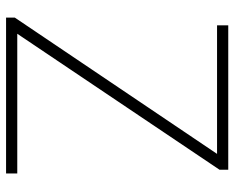

<svg xmlns="http://www.w3.org/2000/svg" viewBox="-88 -666 754 617"><g transform="rotate(90 288.5 -357.0)"><path d="M537 0V-36H88L525 -686V-714H61V-678H474L36 -28V0Z"/></g></svg>

Font: Noto Sans Ethiopic ExtraLight
Style: Regular
Weight: 200
Designer: Monotype Design Team
Foundry: Monotype Imaging Inc.
Version: Version 2.102